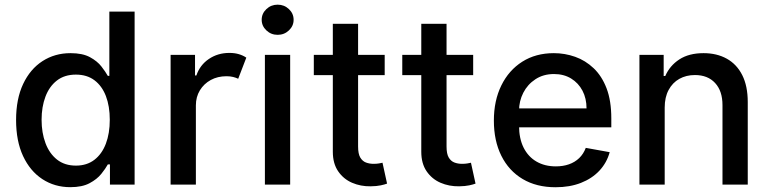

<svg xmlns="http://www.w3.org/2000/svg" viewBox="-20 -776 3234 807"><path d="M275.6 10.7Q209.5 10.7 157.8 -23.3Q106.2 -57.2 76.9 -120.2Q47.6 -183.2 47.6 -271.7Q47.6 -360.1 77.2 -422.9Q106.9 -485.8 158.7 -519.2Q210.6 -552.6 276.3 -552.6Q327.1 -552.6 358.1 -535.7Q389.2 -518.8 406.4 -496.4Q423.7 -474.1 433.2 -457H439.6V-727.3H545.8V0H442.1V-84.9H433.2Q423.7 -67.5 405.7 -45.1Q387.8 -22.7 356.5 -6Q325.3 10.7 275.6 10.7ZM299 -79.9Q344.8 -79.9 376.6 -104.2Q408.4 -128.6 424.9 -171.9Q441.4 -215.2 441.4 -272.7Q441.4 -329.5 425.1 -372.2Q408.7 -414.8 377.1 -438.6Q345.5 -462.4 299 -462.4Q251.1 -462.4 219.1 -437.5Q187.1 -412.6 171 -369.7Q154.8 -326.7 154.8 -272.7Q154.8 -218 171.2 -174.4Q187.5 -130.7 219.6 -105.3Q251.8 -79.9 299 -79.9Z M697.1 0V-545.5H799.7V-458.8H805.4Q820.3 -502.8 858 -528.2Q895.6 -553.6 943.9 -553.6Q966.3 -553.6 984 -548.3Q1001.8 -543 1015.3 -533.7L981.2 -445Q971.6 -449.6 959.5 -452.6Q947.4 -455.6 931.8 -455.6Q894.9 -455.6 865.9 -439.8Q837 -424 820.1 -396.3Q803.3 -368.6 803.3 -333.1V0Z M1093.4 0V-545.5H1199.6V0ZM1147 -629.6Q1119.3 -629.6 1099.6 -648.3Q1079.9 -666.9 1079.9 -692.8Q1079.9 -719.1 1099.6 -737.7Q1119.3 -756.4 1147 -756.4Q1174.7 -756.4 1194.4 -737.7Q1214.1 -719.1 1214.1 -692.8Q1214.1 -666.9 1194.4 -648.3Q1174.7 -629.6 1147 -629.6Z M1596.9 -545.5V-460.2H1299V-545.5ZM1378.9 -676.1H1485.1V-160.2Q1485.1 -129.3 1494.3 -113.8Q1503.6 -98.4 1518.3 -92.9Q1533 -87.4 1550.4 -87.4Q1563.2 -87.4 1572.8 -89.1Q1582.4 -90.9 1587.7 -92L1606.9 -4.3Q1597.7 -0.7 1580.6 3Q1563.6 6.7 1538 7.1Q1496.1 7.8 1459.9 -7.8Q1423.7 -23.4 1401.3 -56.1Q1378.9 -88.8 1378.9 -138.1Z M1968.8 -545.5V-460.2H1670.8V-545.5ZM1750.7 -676.1H1856.9V-160.2Q1856.9 -129.3 1866.1 -113.8Q1875.4 -98.4 1890.1 -92.9Q1904.8 -87.4 1922.2 -87.4Q1935 -87.4 1944.6 -89.1Q1954.2 -90.9 1959.5 -92L1978.7 -4.3Q1969.5 -0.7 1952.4 3Q1935.4 6.7 1909.8 7.1Q1867.9 7.8 1831.7 -7.8Q1795.5 -23.4 1773.1 -56.1Q1750.7 -88.8 1750.7 -138.1Z M2315.3 11Q2234.7 11 2176.7 -23.6Q2118.6 -58.2 2087.2 -121.3Q2055.8 -184.3 2055.8 -269.2Q2055.8 -353 2087.2 -416.9Q2118.6 -480.8 2175.2 -516.7Q2231.9 -552.6 2307.9 -552.6Q2354 -552.6 2397.4 -537.3Q2440.7 -522 2475.1 -489.3Q2509.6 -456.7 2529.5 -404.7Q2549.4 -352.6 2549.4 -278.4V-240.8H2115.8V-320.3H2445.3Q2445.3 -362.2 2428.3 -394.7Q2411.2 -427.2 2380.5 -446Q2349.8 -464.8 2308.6 -464.8Q2263.8 -464.8 2230.6 -443Q2197.4 -421.2 2179.5 -386.2Q2161.6 -351.2 2161.6 -310.4V-248.2Q2161.6 -193.5 2180.9 -155.2Q2200.3 -116.8 2235.1 -96.8Q2269.9 -76.7 2316.4 -76.7Q2346.6 -76.7 2371.4 -85.4Q2396.3 -94.1 2414.4 -111.5Q2432.5 -128.9 2442.1 -154.5L2542.6 -136.4Q2530.5 -92 2499.5 -58.8Q2468.4 -25.6 2421.7 -7.3Q2375 11 2315.3 11Z M2773.8 -323.9V0H2667.6V-545.5H2769.5V-456.7H2776.3Q2795.1 -500 2835.4 -526.3Q2875.7 -552.6 2937.1 -552.6Q2992.9 -552.6 3034.8 -529.3Q3076.7 -506 3099.8 -460.2Q3122.9 -414.4 3122.9 -346.9V0H3016.7V-334.2Q3016.7 -393.5 2985.8 -427Q2954.9 -460.6 2900.9 -460.6Q2864 -460.6 2835.4 -444.6Q2806.8 -428.6 2790.3 -397.9Q2773.8 -367.2 2773.8 -323.9Z"/></svg>

Font: InterMG Medium
Style: Regular
Weight: 500
Designer: Rasmus Andersson
Foundry: rsms
Version: Version 3.019;December 26, 2023;FontCreator 15.0.0.2955 64-b